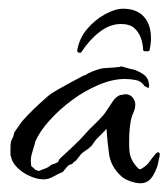

<svg xmlns="http://www.w3.org/2000/svg" viewBox="-20 -410 386 440"><path d="M262 -390Q293 -390 309.5 -372Q326 -354 326 -322Q326 -310 323 -296Q323 -293 319 -292.5Q315 -292 310 -293L308 -295Q308 -307 303.5 -321Q299 -335 288.5 -345Q278 -355 257 -355Q232 -355 208.5 -337Q185 -319 166 -290L164 -289Q156 -289 157 -295Q162 -323 180 -344Q198 -365 221 -377.5Q244 -390 262 -390ZM302 10Q292 10 279 5.5Q266 1 258 -6Q234 -28 230 -56.5Q226 -85 224 -115Q220 -110 213.5 -103.5Q207 -97 202 -92Q199 -89 196 -84.5Q193 -80 190 -76Q183 -69 177 -65.5Q171 -62 166 -57Q164 -55 158 -47Q156 -43 152 -40.5Q148 -38 145 -34Q138 -33 133.5 -27.5Q129 -22 124 -16Q114 -12 102.5 -5.5Q91 1 80 1Q66 1 49.5 -6Q33 -13 20 -25.5Q7 -38 5 -53H4V-71Q4 -87 8 -92Q10 -95 11 -99.5Q12 -104 13 -107L27 -127Q30 -132 42.5 -145Q55 -158 69 -171Q83 -184 89 -189Q97 -196 113 -205Q129 -214 145.5 -223Q162 -232 172 -237L176 -238Q181 -242 192.5 -246.5Q204 -251 209 -252Q215 -254 228 -254.5Q241 -255 248 -256Q254 -256 258 -258L279 -252Q290 -251 305 -242Q320 -233 321 -219Q323 -212 320 -208L311 -213Q304 -224 291.5 -226.5Q279 -229 266 -229Q238 -229 206 -215.5Q174 -202 145 -180.5Q116 -159 93.5 -134Q71 -109 61 -86Q60 -83 59.5 -80Q59 -77 58 -75Q55 -65 52.5 -56Q50 -47 51 -36Q51 -29 53 -28Q55 -27 61 -21L69 -18L76 -21L84 -24Q92 -27 97 -32Q101 -34 104 -34.5Q107 -35 107 -36Q114 -38 114.5 -41.5Q115 -45 120 -49Q135 -63 149.5 -76.5Q164 -90 177 -105Q184 -113 194.5 -123Q205 -133 214 -143Q217 -146 219.5 -149.5Q222 -153 224 -156Q229 -164 239 -178.5Q249 -193 262 -193Q264 -194 268 -194Q278 -194 284 -186.5Q290 -179 290 -171Q290 -161 286 -152.5Q282 -144 280 -135Q276 -112 276 -90Q276 -83 276 -76Q276 -69 277 -61Q280 -40 298 -23L302 -22Q316 -30 321.5 -38Q327 -46 337 -58Q337 -58 339 -59.5Q341 -61 342 -61Q346 -61 346 -57V-56Q346 -52 345 -48.5Q344 -45 343 -40Q342 -28 331.5 -9Q321 10 302 10Z"/></svg>

Font: Qwitcher Grypen
Style: Bold
Weight: 700
Designer: Robert E. Leuschke
Foundry: Robert E. Leuschke
Version: Version 1.100; ttfautohint (v1.8.3)